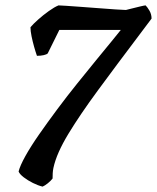

<svg xmlns="http://www.w3.org/2000/svg" viewBox="-20 -585 582 712"><path d="M138 107Q121 103 102 93.5Q83 84 68 72.5Q53 61 49 51Q54 30 74 -6Q94 -42 125 -86.5Q156 -131 192.5 -180Q229 -229 266.5 -275.5Q304 -322 337 -362.5Q370 -403 394 -432Q418 -461 428 -474H200L157 -387Q153 -383 142 -380.5Q131 -378 117 -378Q112 -392 106.5 -411.5Q101 -431 97 -450.5Q93 -470 93 -484Q103 -496 121.5 -512.5Q140 -529 161 -544Q182 -559 197 -565Q202 -565 225 -563.5Q248 -562 281 -559.5Q314 -557 348 -554.5Q382 -552 409.5 -550Q437 -548 447 -548Q451 -549 467 -553Q483 -557 499.5 -561Q516 -565 520 -565Q527 -558 534.5 -545Q542 -532 542 -516L415 -347Q377 -296 343.5 -250.5Q310 -205 282.5 -164.5Q255 -124 233.5 -88.5Q212 -53 198 -21.5Q184 10 178 38Q176 48 175.5 57.5Q175 67 175 77Q168 86 157.5 94.5Q147 103 138 107Z"/></svg>

Font: Texturina Medium 12pt SemiBold
Style: Italic
Weight: 600
Italic angle: -11°
Version: Version 1.002